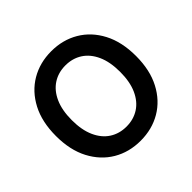

<svg xmlns="http://www.w3.org/2000/svg" viewBox="-179 -930 1133 1133"><g transform="rotate(-45 387.5 -363.5)"><path d="M721.6 -363.6Q721.6 -246.1 677.7 -162.5Q633.9 -78.8 558.4 -34.4Q483 9.9 387.4 9.9Q291.9 9.9 216.4 -34.6Q141 -79.2 97.1 -162.8Q53.3 -246.4 53.3 -363.6Q53.3 -481.2 97.1 -564.8Q141 -648.4 216.4 -692.8Q291.9 -737.2 387.4 -737.2Q483 -737.2 558.4 -692.8Q633.9 -648.4 677.7 -564.8Q721.6 -481.2 721.6 -363.6ZM589.1 -363.6Q589.1 -446.4 563.4 -503.4Q537.6 -560.4 492.2 -589.7Q446.7 -619 387.4 -619Q328.1 -619 282.7 -589.7Q237.2 -560.4 211.5 -503.4Q185.7 -446.4 185.7 -363.6Q185.7 -280.9 211.5 -223.9Q237.2 -166.9 282.7 -137.6Q328.1 -108.3 387.4 -108.3Q446.7 -108.3 492.2 -137.6Q537.6 -166.9 563.4 -223.9Q589.1 -280.9 589.1 -363.6Z"/></g></svg>

Font: InterMG SemiBold
Style: Regular
Weight: 600
Designer: Rasmus Andersson
Foundry: rsms
Version: Version 3.019;December 26, 2023;FontCreator 15.0.0.2955 64-b